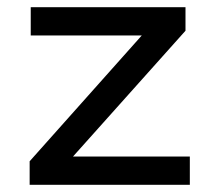

<svg xmlns="http://www.w3.org/2000/svg" viewBox="-20 -511 585 531"><path d="M62 0V-65L398 -442L400 -413H65V-491H493V-426L155 -48L153 -78H505V0Z"/></svg>

Font: Nunito Sans 10pt SemiExpanded Medium
Style: Regular
Weight: 500
Width: 6
Designer: Vernon Adams
Foundry: Vernon Adams
Version: Version 3.101;gftools[0.9.27]